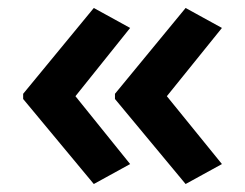

<svg xmlns="http://www.w3.org/2000/svg" viewBox="-20 -511 614 481"><path d="M38 -276 215 -491 306 -441 169 -270 306 -100 215 -50 38 -263ZM268 -276 445 -491 536 -441 398 -270 536 -100 445 -50 268 -263Z"/></svg>

Font: Noto Sans Cherokee SemiBold
Style: Regular
Weight: 600
Designer: Monotype Design Team
Foundry: Monotype Imaging Inc.
Version: Version 2.001; ttfautohint (v1.8.4.7-5d5b)